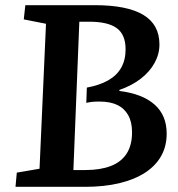

<svg xmlns="http://www.w3.org/2000/svg" viewBox="-20 -723 689 743"><path d="M597 -551Q597 -514 578.5 -480Q560 -446 525.5 -419Q491 -392 442 -375V-371Q531 -360 578 -318.5Q625 -277 625 -206Q625 -157 603.5 -119Q582 -81 541 -54.5Q500 -28 441.5 -14Q383 0 309 0H40L45 -55L133 -70L158 -631L72 -648L78 -703H346Q472 -703 534.5 -665.5Q597 -628 597 -551ZM316 -384Q365 -393 398.5 -412Q432 -431 449 -461Q466 -491 466 -532Q466 -589 432 -614Q398 -639 325 -639H287L264 -65H311Q368 -65 408.5 -80.5Q449 -96 470 -128.5Q491 -161 491 -211Q491 -251 476 -277.5Q461 -304 433.5 -317Q406 -330 365 -330Q349 -330 338.5 -329Q328 -328 314 -325Z"/></svg>

Font: Literata 18pt SemiBold
Style: Italic
Weight: 600
Italic angle: -2°
Designer: Latin by Veronika Burian and Jose Scaglione. Greek by Irene Vlachou. Cyrillic by Vera Evstafieva
Foundry: TypeTogether
Version: Version 3.103;gftools[0.9.29]